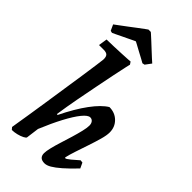

<svg xmlns="http://www.w3.org/2000/svg" viewBox="-289 -1001 1079 1079"><g transform="rotate(45 250.5 -461.5)"><path d="M375 -92Q379 -92 385 -95.5Q391 -99 404.5 -110Q418 -121 445 -145L461 -143L476 -111Q434 -67 403.5 -40.5Q373 -14 351.5 -1.5Q330 11 313 11Q271 11 271 -28Q271 -44 278 -73Q285 -102 296 -136.5Q307 -171 317.5 -206Q328 -241 335 -270.5Q342 -300 342 -317Q342 -334 334 -344Q326 -354 313 -354Q295 -354 269 -322Q243 -290 212.5 -232.5Q182 -175 151 -100L141 -24Q141 -18 125.5 -10Q110 -2 89.5 3Q69 8 51 8L40 -5Q40 -5 45 -36.5Q50 -68 58.5 -120Q67 -172 76.5 -236Q86 -300 96 -365Q106 -430 114.5 -487.5Q123 -545 128.5 -584.5Q134 -624 135 -635Q136 -657 127.5 -666.5Q119 -676 97 -676H60L68 -728Q94 -728 125.5 -729.5Q157 -731 185.5 -732Q214 -733 232.5 -734.5Q251 -736 251 -736L261 -721Q261 -721 254.5 -693Q248 -665 238 -615.5Q228 -566 215.5 -503.5Q203 -441 190 -372Q177 -303 167 -235L173 -233Q218 -325 263 -386Q308 -447 348 -471Q392 -471 421 -442.5Q450 -414 450 -371Q450 -348 440 -312.5Q430 -277 416.5 -237Q403 -197 390.5 -159.5Q378 -122 372 -95ZM34 -814Q42 -820 61 -834Q80 -848 102.5 -865Q125 -882 146 -898Q167 -914 181 -924Q195 -934 195 -934H213Q213 -935 224 -925Q235 -915 252.5 -899Q270 -883 288.5 -865.5Q307 -848 322 -834.5Q337 -821 345 -814L319 -779L305 -776Q300 -779 283.5 -788Q267 -797 247 -807.5Q227 -818 211 -827Q195 -836 191 -837Q188 -836 176 -830Q164 -824 147 -816Q130 -808 112.5 -799.5Q95 -791 81.5 -784.5Q68 -778 63 -776L50 -779Z"/></g></svg>

Font: Alegreya SemiBold
Style: Italic
Weight: 600
Italic angle: -7°
Designer: Juan Pablo del Peral
Foundry: Huerta Tipografica
Version: Version 2.009